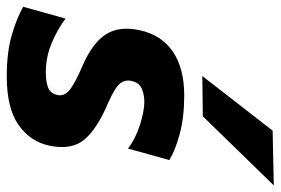

<svg xmlns="http://www.w3.org/2000/svg" viewBox="-152 -666 830 568"><g transform="rotate(90 263.0 -382.0)"><path d="M205 13Q133.5 13 83 -1.8Q32.5 -16.5 -1 -35.5L34 -161Q64 -138 105.8 -120.2Q147.5 -102.5 193 -102.5Q219 -102.5 236.8 -108.8Q254.5 -115 259.5 -135Q265.5 -155.5 246.5 -171.8Q227.5 -188 174 -211Q106.5 -240 80.8 -280Q55 -320 68.5 -380.5Q82 -444 131.2 -478Q180.5 -512 261.5 -512Q325.5 -512 374.8 -498.8Q424 -485.5 452.5 -468L418.5 -345.5Q388.5 -368.5 347.8 -381.2Q307 -394 280 -394Q259.5 -394 241.5 -386.5Q223.5 -379 218.5 -356Q214 -337.5 226.2 -322Q238.5 -306.5 285.5 -286Q360.5 -254 392 -216.5Q423.5 -179 410 -113.5Q398 -56.5 348.5 -21.8Q299 13 205 13ZM204 -565.5Q245 -618.5 285 -670Q325 -721.5 365.5 -773.5L527.5 -777Q475 -723 423.8 -670.5Q372.5 -618 323 -567Z"/></g></svg>

Font: Commissioner
Style: Bold Italic
Weight: 700
Italic angle: -12°
Designer: Kostas Bartsokas
Foundry: Kostas Bartsokas
Version: Version 1.000; ttfautohint (v1.8.3)